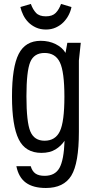

<svg xmlns="http://www.w3.org/2000/svg" viewBox="-20 -752 473 957"><path d="M208.6 185Q297.8 185 335.5 123.3Q373.2 61.6 373.2 -94.6V-450.2L382.6 -538.6H315.6L306.6 -488.4Q290.6 -515.6 257.4 -532.1Q224.2 -548.6 183 -548.6Q106.6 -548.6 73.2 -483.1Q39.8 -417.6 39.8 -271.2Q39.8 -125.6 73.2 -57.8Q106.6 10 186.4 10Q228.6 10 256.7 -7.3Q284.8 -24.6 301.8 -50.4Q298.4 45.6 276.4 85Q254.4 124.4 202.4 124.4Q173.2 124.4 156.8 113Q140.4 101.6 133.2 76.4H61.6Q72.8 132.2 109.1 158.6Q145.4 185 208.6 185ZM202.2 -488Q256 -488 278.5 -441.2Q301 -394.4 301 -269.8Q301 -145.2 278.5 -97.9Q256 -50.6 202.2 -50.6Q150.6 -50.6 131.2 -96.9Q111.8 -143.2 111.8 -272.2Q111.8 -396.8 130.6 -442.4Q149.4 -488 202.2 -488ZM209 -604.8Q236.4 -604.8 258.5 -615Q280.6 -625.2 296.3 -641.2Q312 -657.2 322.3 -677.2Q332.6 -697.2 336.2 -717L284.2 -732.4Q274.4 -704.8 257.8 -687.7Q241.2 -670.6 208.6 -670.6Q175.8 -670.6 159.7 -687.7Q143.6 -704.8 133.8 -732.4L81.6 -717Q86 -697.2 95.8 -677.1Q105.6 -657 121.2 -641.1Q136.8 -625.2 158.9 -615Q181 -604.8 209 -604.8Z"/></svg>

Font: Secuela Light
Style: Regular
Weight: 300
Designer: Fernando Haro
Foundry: deFharo
Version: Version 1.708